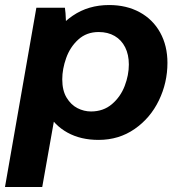

<svg xmlns="http://www.w3.org/2000/svg" viewBox="-34 -551 728 771"><path d="M112 -520H226.6Q229.6 -502.2 230.7 -468.4Q231.8 -434.6 228.8 -416L170.6 -102H189.2L135.6 200H-14ZM127.8 -218.6Q127.8 -302.4 161.6 -373.8Q195.4 -445.2 258.2 -488Q321 -530.8 404.2 -530.8Q474 -530.8 527.1 -501.8Q580.2 -472.8 609.3 -420Q638.4 -367.2 638.4 -298.6Q638.4 -219 604.1 -147.9Q569.8 -76.8 506.6 -33Q443.4 10.8 361.8 10.8Q290 10.8 237 -18.5Q184 -47.8 155.9 -100.1Q127.8 -152.4 127.8 -218.6ZM483.4 -292Q483.4 -331.6 468.6 -361.1Q453.8 -390.6 426.5 -406.5Q399.2 -422.4 362.2 -422.4Q313.6 -422.4 280.5 -392.3Q247.4 -362.2 231.7 -317.9Q216 -273.6 216 -232.4Q216 -187.6 233.5 -158.8Q251 -130 277.1 -116.7Q303.2 -103.4 331.4 -103.4Q381 -103.4 415.5 -132.8Q450 -162.2 466.7 -205.8Q483.4 -249.4 483.4 -292Z"/></svg>

Font: Fixel Italic Variable Display Thin
Style: Italic
Weight: 100
Italic angle: -10°
Designer: AlfaBravo + MacPaw
Foundry: Kyrylo Tkachov, Marchela Mozhyna, Serhii Makarenko, Maria Weinstein, Zakhar Kryvoshyya
Version: Version 1.210;Glyphs 3.2 (3217)